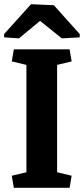

<svg xmlns="http://www.w3.org/2000/svg" viewBox="-23 -896 401 916"><path d="M103 -586.4 33.2 -603 43 -660.6H309.1L318.8 -603L249.5 -586.4V-74.2L318.8 -57.6L309.1 0H43L33.2 -57.6L103 -74.2ZM357.4 -717.8 272 -712.9 168 -796.4 67.4 -712.9 -3.4 -717.8V-733.4L125 -876L233.9 -871.1L357.4 -733.4Z"/></svg>

Font: NoticiaText-Bold
Style: Bold
Weight: 700
Designer: JM Sole
Foundry: JM Sole
Version: Version 1.003